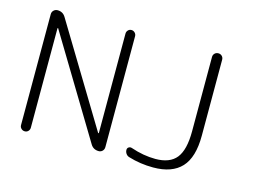

<svg xmlns="http://www.w3.org/2000/svg" viewBox="-90 -898 1380 998"><g transform="rotate(15 600.5 -398.5)"><path d="M78.1 -102.5V-699.2Q78.1 -711.9 86.9 -720.2Q95.7 -728.5 107.4 -728.5Q136.7 -728.5 151.4 -703.1L475.6 -167Q476.6 -166 478 -166Q479.5 -166 479.5 -168V-702.1Q479.5 -712.9 486.8 -720.7Q494.1 -728.5 504.9 -728.5Q515.6 -728.5 523.4 -720.7Q531.2 -712.9 531.2 -702.1V-105.5Q531.2 -92.8 522.9 -84.5Q514.6 -76.2 502.9 -76.2Q473.6 -76.2 459 -100.6L134.8 -637.7Q134.8 -639.6 132.8 -639.2Q130.9 -638.7 130.9 -636.7V-102.5Q130.9 -91.8 123.5 -84Q116.2 -76.2 105 -76.2Q93.8 -76.2 85.9 -84Q78.1 -91.8 78.1 -102.5ZM945.3 -701.2Q945.3 -712.9 953.1 -720.7Q960.9 -728.5 972.7 -728.5Q984.4 -728.5 992.2 -720.7Q1000 -712.9 1000 -701.2V-292Q1000 -175.8 949.7 -121.6Q899.4 -67.4 797.9 -67.4Q728.5 -67.4 665 -86.9Q654.3 -89.8 647.5 -99.1Q640.6 -108.4 640.6 -120.1Q640.6 -129.9 648.4 -134.8Q656.2 -139.6 665 -136.7Q733.4 -113.3 797.9 -113.3Q875 -113.3 910.2 -157.2Q945.3 -201.2 945.3 -300.8Z"/></g></svg>

Font: Gen Jyuu Gothic P Light
Style: Regular
Weight: 200
Designer: [Source Han Sans]
Ryoko NISHIZUKA  (kana & ideographs); Paul D. Hunt (Latin, Greek & Cyrillic); Wenlong ZHANG  (bopomofo
Version: Version 1.002.20150607